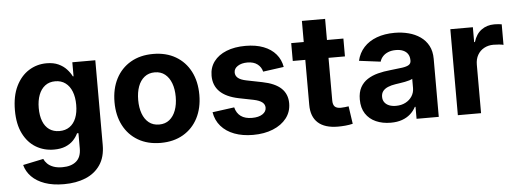

<svg xmlns="http://www.w3.org/2000/svg" viewBox="-54 -827 3239 1199"><g transform="rotate(-5 1565.0 -228.0)"><path d="M302.7 214.8Q233.4 214.8 182.6 196.8Q131.8 178.7 100.6 146.7Q69.3 114.7 58.6 73.2L187 46.4Q193.8 62.5 208 76.7Q222.2 90.8 245.4 99.6Q268.6 108.4 302.2 108.4Q357.4 108.4 388.7 82Q419.9 55.7 419.9 1V-94.7H411.1Q399.9 -70.8 380.4 -50.5Q360.8 -30.3 331.1 -18.1Q301.3 -5.9 259.3 -5.9Q196.8 -5.9 146.5 -35.9Q96.2 -65.9 66.7 -125Q37.1 -184.1 37.1 -271Q37.1 -360.4 67.1 -421.9Q97.2 -483.4 147.5 -515.1Q197.8 -546.9 259.3 -546.9Q302.7 -546.9 333.3 -532.7Q363.8 -518.6 384 -496.6Q404.3 -474.6 416 -451.2H420.4V-539.1H564.5V-7.8Q564.5 67.4 530.8 116.9Q497.1 166.5 438.2 190.7Q379.4 214.8 302.7 214.8ZM303.2 -118.2Q340.8 -118.2 367.2 -136.7Q393.6 -155.3 407.5 -189.7Q421.4 -224.1 421.4 -272.5Q421.4 -320.3 407.5 -355.7Q393.6 -391.1 367.2 -410.6Q340.8 -430.2 303.2 -430.2Q265.6 -430.2 239.5 -410.2Q213.4 -390.1 200 -354.7Q186.5 -319.3 186.5 -272.5Q186.5 -224.6 200 -189.9Q213.4 -155.3 239.7 -136.7Q266.1 -118.2 303.2 -118.2Z M927.2 10.7Q845.7 10.7 785.9 -24.2Q726.1 -59.1 693.6 -121.8Q661.1 -184.6 661.1 -267.6Q661.1 -351.6 693.6 -414.3Q726.1 -477.1 785.9 -512Q845.7 -546.9 927.2 -546.9Q1008.3 -546.9 1068.1 -512Q1127.9 -477.1 1160.4 -414.3Q1192.9 -351.6 1192.9 -267.6Q1192.9 -184.6 1160.4 -121.8Q1127.9 -59.1 1068.1 -24.2Q1008.3 10.7 927.2 10.7ZM927.2 -104.5Q965.3 -104.5 991.5 -125.5Q1017.6 -146.5 1031.2 -183.3Q1044.9 -220.2 1044.9 -268.1Q1044.9 -316.4 1031.2 -353Q1017.6 -389.6 991.5 -410.6Q965.3 -431.6 927.2 -431.6Q889.2 -431.6 862.8 -410.6Q836.4 -389.6 823 -353Q809.6 -316.4 809.6 -268.1Q809.6 -220.2 823 -183.3Q836.4 -146.5 862.5 -125.5Q888.7 -104.5 927.2 -104.5Z M1505.9 11.2Q1439.9 11.2 1388.9 -8.1Q1337.9 -27.3 1305.9 -64Q1273.9 -100.6 1265.6 -151.9L1402.8 -170.4Q1412.1 -133.3 1438.5 -114.3Q1464.8 -95.2 1508.8 -95.2Q1550.3 -95.2 1574.2 -111.1Q1598.1 -127 1598.1 -151.4Q1598.1 -172.4 1580.8 -185.8Q1563.5 -199.2 1528.8 -206.5L1435.5 -225.1Q1357.4 -241.2 1318.4 -279.8Q1279.3 -318.4 1279.3 -379.4Q1279.3 -430.7 1307.4 -468.3Q1335.4 -505.9 1386.5 -526.4Q1437.5 -546.9 1505.9 -546.9Q1571.3 -546.9 1619.1 -528.3Q1667 -509.8 1696 -475.6Q1725.1 -441.4 1732.9 -395L1602.5 -377Q1595.7 -405.8 1572 -424.1Q1548.3 -442.4 1508.8 -442.4Q1472.2 -442.4 1448.5 -427Q1424.8 -411.6 1424.8 -387.2Q1424.8 -366.7 1440.9 -352.8Q1457 -338.9 1493.7 -331.5L1591.3 -312Q1670.4 -296.4 1708.7 -260.3Q1747.1 -224.1 1747.1 -166Q1747.1 -112.8 1716.3 -73Q1685.5 -33.2 1631.1 -11Q1576.7 11.2 1505.9 11.2Z M2119.6 -539.1V-427.2H1792.5V-539.1ZM1871.1 -671.4H2016.6V-159.7Q2016.6 -133.8 2028.1 -121.8Q2039.6 -109.9 2066.4 -109.9Q2076.2 -109.9 2091.6 -111.6Q2106.9 -113.3 2115.2 -114.7L2131.3 -3.9Q2109.4 1.5 2085.4 3.7Q2061.5 5.9 2039.1 5.9Q1956.1 5.9 1913.6 -32.5Q1871.1 -70.8 1871.1 -144.5Z M2369.1 10.3Q2317.4 10.3 2276.4 -7.8Q2235.4 -25.9 2211.9 -61.8Q2188.5 -97.7 2188.5 -150.9Q2188.5 -196.3 2205.1 -226.6Q2221.7 -256.8 2250.5 -275.4Q2279.3 -293.9 2316.2 -303.5Q2353 -313 2393.6 -316.9Q2440.9 -321.8 2469.7 -325.9Q2498.5 -330.1 2511.7 -338.9Q2524.9 -347.7 2524.9 -365.2V-367.7Q2524.9 -390.1 2514.9 -406Q2504.9 -421.9 2485.8 -430.4Q2466.8 -439 2439.5 -439Q2411.6 -439 2390.9 -430.4Q2370.1 -421.9 2357.2 -407.5Q2344.2 -393.1 2338.9 -375L2204.6 -392.1Q2215.8 -440.9 2247.6 -475.6Q2279.3 -510.3 2328.6 -528.6Q2377.9 -546.9 2440.9 -546.9Q2486.8 -546.9 2528.1 -536.1Q2569.3 -525.4 2601.6 -502.9Q2633.8 -480.5 2652.1 -446Q2670.4 -411.6 2670.4 -363.8V0H2531.2V-75.2H2526.9Q2513.7 -49.8 2491.9 -30.5Q2470.2 -11.2 2439.9 -0.5Q2409.7 10.3 2369.1 10.3ZM2410.2 -91.8Q2444.8 -91.8 2470.7 -105.5Q2496.6 -119.1 2511.2 -142.1Q2525.9 -165 2525.9 -193.8V-251Q2519.5 -247.1 2507.1 -243.2Q2494.6 -239.3 2479 -236.3Q2463.4 -233.4 2447.5 -231Q2431.6 -228.5 2418.5 -226.6Q2392.1 -222.7 2371.6 -214.1Q2351.1 -205.6 2339.8 -191.2Q2328.6 -176.8 2328.6 -155.3Q2328.6 -134.8 2339.1 -120.6Q2349.6 -106.4 2367.9 -99.1Q2386.2 -91.8 2410.2 -91.8Z M2790 0V-539.1H2931.2V-445.8H2936Q2950.7 -495.1 2984.9 -520.3Q3019 -545.4 3065.9 -545.4Q3077.6 -545.4 3090.3 -544.4Q3103 -543.5 3112.3 -541.5V-412.6Q3103 -415.5 3084.7 -417.2Q3066.4 -418.9 3049.3 -418.9Q3017.1 -418.9 2991 -404.8Q2964.8 -390.6 2950.2 -364.7Q2935.5 -338.9 2935.5 -303.7V0Z"/></g></svg>

Font: Inter 18pt
Style: Bold
Weight: 700
Designer: Rasmus Andersson
Foundry: rsms
Version: Version 4.001;git-66647c0bb